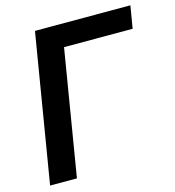

<svg xmlns="http://www.w3.org/2000/svg" viewBox="-108 -820 831 911"><g transform="rotate(-15 307.5 -364.0)"><path d="M615.2 -727.5 596.7 -617.2H259.8L157.7 0H25.9L146.5 -727.5Z"/></g></svg>

Font: Inter Semi Bold
Style: Italic
Weight: 600
Italic angle: -9.39999°
Designer: Rasmus Andersson
Foundry: rsms
Version: Version 4.000;git-3c8e0fc